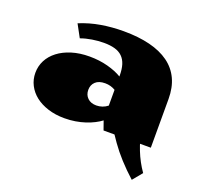

<svg xmlns="http://www.w3.org/2000/svg" viewBox="-118 -628 996 945"><g transform="rotate(20 380.0 -156.0)"><path d="M623.5 -67.4Q632.8 -15.1 651.9 33.2Q672.4 85.4 704.1 130.4L662.6 180.7Q582 107.9 531.2 36.1Q477.1 -39.6 458.5 -89.8Q541 -78.6 623.5 -67.4ZM36.6 -152.3Q36.6 -187.5 52.2 -217.8Q67.9 -248 97.2 -270.5Q126.5 -293 168 -305.9Q209.5 -318.8 260.7 -318.8Q312 -318.8 356.7 -306.9Q401.4 -294.9 431.6 -276.4V-280.3Q431.6 -314.5 424.1 -338.4Q416.5 -362.3 400.9 -377.4Q385.3 -392.6 361.1 -399.4Q336.9 -406.2 304.2 -406.2Q274.4 -406.2 242.7 -401.1Q210.9 -396 184.1 -386.2L148.4 -452.1Q201.7 -474.1 258.5 -483.6Q315.4 -493.2 376 -493.2Q453.6 -493.2 513.4 -478.3Q573.2 -463.4 614 -433.8Q654.8 -404.3 675.8 -359.6Q696.8 -314.9 696.8 -254.9V0H449.2L432.6 -46.9Q418 -35.6 397.9 -25.4Q377.9 -15.1 354 -7.3Q330.1 0.5 303.2 4.9Q276.4 9.3 247.1 9.3Q199.2 9.3 160.4 -3.2Q121.6 -15.6 94.2 -37.1Q66.9 -58.6 51.8 -88.1Q36.6 -117.7 36.6 -152.3ZM310.1 -162.6Q310.1 -136.2 327.1 -119.9Q344.2 -103.5 373 -103.5Q388.7 -103.5 403.8 -108.6Q418.9 -113.8 431.6 -124V-206.5Q407.2 -221.2 377.9 -221.2Q344.7 -221.2 327.4 -204.8Q310.1 -188.5 310.1 -162.6Z"/></g></svg>

Font: Poller One
Style: Regular
Weight: 400
Designer: Yvonne Schttler
Foundry: Yvonne Schttler
Version: Version 1.002